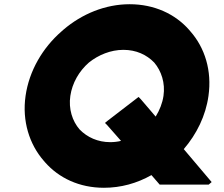

<svg xmlns="http://www.w3.org/2000/svg" viewBox="-20 -867 1062 909"><path d="M187 -106 193 -99C259 -24 356 22 472 22C552 22 628 1 697 -38L736 7H968L982 -5L850 -161C911 -232 954 -319 967 -413C984 -532 950 -641 881 -719L875 -726C809 -801 710 -847 594 -847C478 -847 368 -801 281 -727L272 -719C182 -641 118 -532 101 -413C84 -294 119 -184 187 -106ZM564 -631C625 -631 674 -608 710 -571C744 -531 763 -474 754 -413C749 -379 736 -346 717 -315L646 -398L636 -408L489 -295L477 -285L487 -275L553 -200C537 -196 519 -194 502 -194C443 -194 393 -217 357 -254C322 -294 304 -352 313 -413C322 -474 354 -530 401 -571C446 -607 504 -631 564 -631Z"/></svg>

Font: Hussar Woodtype
Style: UltraObl
Weight: 900
Foundry: Cannot Into Space Fonts
Version: Version 1.07